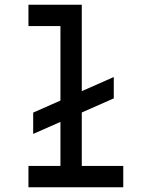

<svg xmlns="http://www.w3.org/2000/svg" viewBox="-20 -790 640 810"><path d="M100 -680V-770H325V-90H500V0H100V-90H235V-680ZM460 -465V-375L120 -225V-315Z"/></svg>

Font: Fliege Mono Thin
Style: Regular
Weight: 100
Version: Version 0.020;Glyphs 3.3 (3306)